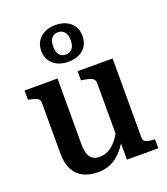

<svg xmlns="http://www.w3.org/2000/svg" viewBox="-142 -870 854 979"><g transform="rotate(-20 285.0 -380.0)"><path d="M190 -510V-151Q190 -121 197 -101Q204 -81 218.5 -71Q233 -61 256 -61Q283 -61 306 -73.5Q329 -86 349.5 -111.5Q370 -137 388 -176L391 -105Q370 -68 345.5 -42.5Q321 -17 290.5 -3.5Q260 10 221 10Q177 10 143.5 -6.5Q110 -23 91.5 -57.5Q73 -92 73 -146V-418Q73 -438 60.5 -445.5Q48 -453 20 -458L11 -460V-510ZM489 -510V-80Q489 -68 496 -61.5Q503 -55 516.5 -52.5Q530 -50 548 -49H551V0H381V-107L372 -115V-418Q372 -438 358 -445.5Q344 -453 316 -458L299 -460V-510ZM225 -670Q225 -640 238 -625Q251 -610 272 -610Q294 -610 307 -625Q320 -640 320 -670Q320 -701 307 -716Q294 -731 272 -731Q251 -731 238 -716Q225 -701 225 -670ZM384 -670Q384 -639 369.5 -616.5Q355 -594 330 -582.5Q305 -571 272 -571Q240 -571 215 -582.5Q190 -594 175 -616.5Q160 -639 160 -670Q160 -702 175 -724.5Q190 -747 215 -758.5Q240 -770 272 -770Q305 -770 330 -758.5Q355 -747 369.5 -724.5Q384 -702 384 -670Z"/></g></svg>

Font: Roboto Serif 28pt Condensed Medium
Style: Regular
Weight: 500
Width: 3
Designer: Greg Gazdowicz
Foundry: Commercial Type
Version: Version 1.008